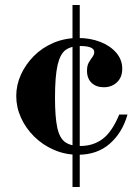

<svg xmlns="http://www.w3.org/2000/svg" viewBox="-20 -754 560 768"><path d="M292 -135Q241 -135 196 -154.5Q151 -174 117 -207.5Q83 -241 64 -283Q45 -325 45 -370Q45 -414 63.5 -455Q82 -496 115 -529.5Q148 -563 193.5 -582.5Q239 -602 293 -602Q341 -602 381 -586.5Q421 -571 445 -543Q469 -515 469 -479Q469 -445 448 -425Q427 -405 395 -405Q365 -405 346.5 -422.5Q328 -440 328 -471Q328 -492 335.5 -504.5Q343 -517 350 -526.5Q357 -536 357 -546Q357 -570 299 -570Q265 -570 243 -554.5Q221 -539 210.5 -494.5Q200 -450 200 -363Q200 -286 209 -244Q218 -202 240 -186Q262 -170 300 -170Q354 -170 391.5 -199Q429 -228 457 -296H490Q470 -224 419.5 -179.5Q369 -135 292 -135ZM270 -6V-734H299V-6Z"/></svg>

Font: Libre Bodoni
Style: Bold
Weight: 700
Designer: Pablo Impallari, Rodrigo Fuenzalida
Foundry: Impallari Type
Version: Version 2.005;gftools[0.9.23]